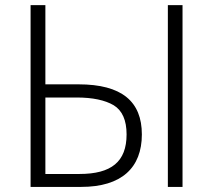

<svg xmlns="http://www.w3.org/2000/svg" viewBox="-20 -734 853 754"><path d="M298.8 0C457.5 0 537.1 -75.2 537.1 -206.1C537.1 -335.4 458.5 -402.8 288.1 -402.8H158.2V-713.9H100.1V0ZM696.8 0V-713.9H639.2V0ZM158.2 -50.8V-351.1H280.8C343.8 -351.1 392.1 -340.8 426.3 -320.8C460 -300.3 477.1 -262.2 477.1 -206.1C477.1 -99.1 417.5 -50.8 292 -50.8Z"/></svg>

Font: Noto Reveo Sans
Style: Regular
Weight: 300
Designer: Monotype Design Team
Foundry: Monotype Imaging Inc.
Version: Version 2.007